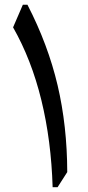

<svg xmlns="http://www.w3.org/2000/svg" viewBox="-20 -776 363 796"><path d="M93.8 -756.3Q179.2 -590.8 218.8 -422.4Q258.3 -253.9 258.8 -62.5L218.8 0H198.2Q192.4 -193.4 151.4 -361.1Q110.4 -528.8 34.2 -662.6L74.7 -756.3Z"/></svg>

Font: Pinar Medium
Style: Regular
Weight: 500
Designer: Amin Abedi
Version: Version 3.000